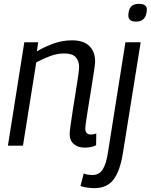

<svg xmlns="http://www.w3.org/2000/svg" viewBox="-20 -755 781 995"><path d="M106 -536H178L171 -489Q216 -515 260.5 -530.5Q305 -546 354 -546Q413 -546 443 -516.5Q473 -487 473 -436Q473 -424 467.5 -388Q462 -352 454.5 -305.5Q447 -259 439.5 -213Q432 -167 427 -133Q422 -99 422 -89Q422 -58 451 -58Q466 -58 479 -63L478 -2Q464 5 448 7.5Q432 10 418 10Q384 10 362.5 -8.5Q341 -27 341 -60Q341 -73 346 -108.5Q351 -144 358 -189Q365 -234 372.5 -279.5Q380 -325 385 -360Q390 -395 390 -408Q390 -439 372.5 -458.5Q355 -478 314 -478Q277 -478 241.5 -465Q206 -452 168 -432L99 0H21ZM701 -735Q742 -735 741 -704Q738 -643 685 -643Q645 -643 645 -675Q646 -705 658.5 -720Q671 -735 701 -735ZM709 -536 617 38Q603 128 569.5 174Q536 220 468 220Q454 220 434 217.5Q414 215 397 209L414 144Q427 149 437.5 150.5Q448 152 458 152Q495 152 513 122Q531 92 539 38L630 -536Z"/></svg>

Font: Georama
Style: Italic
Weight: 400
Italic angle: -9°
Designer: Jean-Baptiste Levee
Foundry: Production Type
Version: Version 1.000